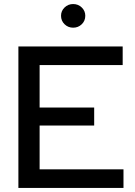

<svg xmlns="http://www.w3.org/2000/svg" viewBox="-20 -930 668 950"><path d="M71 0V-700H587V-608H176V-398H446V-309H176V-92H591V0ZM342 -793Q317 -793 299.5 -810Q282 -827 282 -852Q282 -876 299.5 -893Q317 -910 342 -910Q367 -910 384.5 -893Q402 -876 402 -852Q402 -827 384.5 -810Q367 -793 342 -793Z"/></svg>

Font: Red Hat Display Medium
Style: Regular
Weight: 500
Designer: Pentagram, MCKL
Foundry: Pentagram, MCKL
Version: Version 1.023